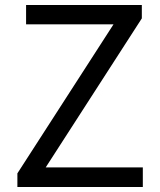

<svg xmlns="http://www.w3.org/2000/svg" viewBox="-20 -753 643 773"><path d="M50 -55 437 -655H85V-733H551V-679L164 -79H555V0H50Z"/></svg>

Font: Noto Sans SC
Style: Regular
Weight: 400
Designer: Ryoko NISHIZUKA ____ (kana & ideographs); Paul D. Hunt (Latin, Greek & Cyrillic); Wenlong ZHANG ___ (bopomofo); Sandoll 
Foundry: Adobe Systems Incorporated
Version: Version 1.004